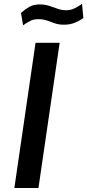

<svg xmlns="http://www.w3.org/2000/svg" viewBox="-20 -936 435 956"><path d="M51.5 0 157 -723H277L171.5 0ZM95 -810 84.5 -871.5Q104 -889.5 125.8 -901.8Q147.5 -914 178 -914Q203.5 -914 225.2 -906.8Q247 -899.5 267.5 -892.2Q288 -885 309.5 -885Q332.5 -885 352.2 -895Q372 -905 388.5 -916.5L395 -846Q379.5 -834.5 354.8 -823.8Q330 -813 298.5 -813Q272.5 -813 252.8 -820Q233 -827 214 -833.8Q195 -840.5 172 -840.5Q148 -840.5 131.2 -832.2Q114.5 -824 95 -810Z"/></svg>

Font: Public Sans Thin SemiBold
Style: Italic
Weight: 600
Italic angle: -8°
Version: Version 2.001